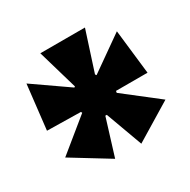

<svg xmlns="http://www.w3.org/2000/svg" viewBox="-97 -772 554 559"><g transform="rotate(-30 180.0 -492.5)"><path d="M139 -305 15 -381 123 -469 121 -473 8 -475 25 -624 140 -544 143 -546 104 -680H254L211 -547L214 -543L329 -624L346 -475H240L239 -469L352 -381L227 -305L182 -428H177Z"/></g></svg>

Font: Bricolage Grotesque 96pt ExtraBold Condensed
Style: Regular
Weight: 800
Width: 3
Version: Version 1.001;gftools[0.9.33.dev8+g029e19f]